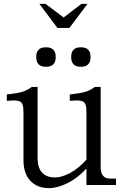

<svg xmlns="http://www.w3.org/2000/svg" viewBox="-20 -954 653 990"><path d="M173.8 -138.2Q173.8 -89.4 196.8 -64.2Q219.7 -39.1 264.2 -39.1Q298.8 -39.1 342.5 -62.7Q386.2 -86.4 425.8 -130.9V-368.2Q425.8 -386.2 424.8 -397Q423.8 -407.7 420.2 -416.3Q416.5 -424.8 411.6 -428.5Q406.7 -432.1 395.8 -434.3Q384.8 -436.5 372.8 -436Q360.8 -435.5 339.8 -434.1V-466.8Q394 -472.7 420.7 -480.7Q447.3 -488.8 469.2 -505.9H499V-90.8Q499 -63 511.2 -48.1Q523.4 -33.2 545.9 -33.2H578.1V0H425.8V-85Q378.9 -34.7 327.4 -9.3Q275.9 16.1 232.9 16.1Q172.4 16.1 136.7 -21.5Q101.1 -59.1 101.1 -128.9V-368.2Q101.1 -386.2 100.1 -397Q99.1 -407.7 95.5 -416.3Q91.8 -424.8 86.9 -428.5Q82 -432.1 71 -434.3Q60.1 -436.5 48.1 -436Q36.1 -435.5 15.1 -434.1V-466.8Q69.3 -472.7 95.5 -480.7Q121.6 -488.8 144 -505.9H173.8ZM167 -657.2V-663.1Q167 -685.5 179.2 -697.8Q191.4 -710 213.9 -710H220.2Q242.7 -710 254.9 -697.8Q267.1 -685.5 267.1 -663.1V-657.2Q267.1 -634.8 254.9 -622.3Q242.7 -609.9 220.2 -609.9H213.9Q191.4 -609.9 179.2 -622.3Q167 -634.8 167 -657.2ZM183.1 -934.1H214.8L308.1 -863.8L399.9 -934.1H431.2L337.9 -810.1H275.9ZM347.2 -657.2V-663.1Q347.2 -685.5 359.4 -697.8Q371.6 -710 394 -710H399.9Q422.4 -710 434.6 -697.8Q446.8 -685.5 446.8 -663.1V-657.2Q446.8 -634.8 434.6 -622.3Q422.4 -609.9 399.9 -609.9H394Q371.6 -609.9 359.4 -622.3Q347.2 -634.8 347.2 -657.2Z"/></svg>

Font: LT Superior Serif
Style: Regular
Weight: 400
Designer: Daniel Lyons
Foundry: LyonsType
Version: Version 2.120;FEAKit 1.0